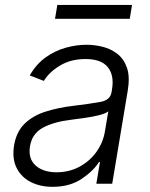

<svg xmlns="http://www.w3.org/2000/svg" viewBox="-20 -731 596 764"><path d="M188.9 12.4Q139.6 12.4 101.9 -6.9Q64.3 -26.3 46 -63Q27.7 -99.8 35.9 -152.3Q45.1 -206.3 77.2 -238.1Q109.4 -269.9 159.4 -286.2Q209.5 -302.6 272.4 -310Q342 -318.5 380.1 -325.6Q418.3 -332.7 423.7 -363.3L425.8 -376.1Q435 -431.8 408.7 -464Q382.5 -496.1 320.7 -496.1Q261.7 -496.1 218.6 -470Q175.4 -443.9 154.5 -409.1L98.4 -430.8Q123.9 -475.5 161.2 -502.3Q198.5 -529.1 241.1 -541Q283.7 -552.9 325.3 -552.9Q356.5 -552.9 389 -544.7Q421.5 -536.6 447.3 -516.5Q473 -496.4 485.3 -460.9Q497.5 -425.4 488.3 -370.4L426.5 0H363.3L377.8 -86.3H373.9Q351.2 -50.1 304.2 -18.8Q257.1 12.4 188.9 12.4ZM204.9 -45.5Q255.3 -45.5 296.3 -67.6Q337.4 -89.8 364 -127.1Q390.6 -164.4 397.7 -209.2L410.9 -288Q400.2 -279.1 373.6 -272.5Q346.9 -266 316.6 -261.7Q286.2 -257.5 263.8 -254.6Q193.2 -246.1 150.4 -222.7Q107.6 -199.2 99.4 -149.5Q91.3 -100.1 121.3 -72.8Q151.3 -45.5 204.9 -45.5ZM505.3 -711.3 496.4 -656.2H198.9L208.1 -711.3Z"/></svg>

Font: Inter Light  BETA
Style: Italic
Weight: 300
Italic angle: 9.39999°
Designer: Rasmus Andersson
Foundry: rsms
Version: Version 3.011;git-f93a4a705